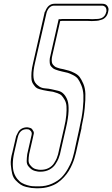

<svg xmlns="http://www.w3.org/2000/svg" viewBox="-20 -814 597 1021"><path d="M310 -703Q309 -703 305.5 -702.5Q302 -702 300 -702Q286 -639 258 -518Q255 -506 255 -496.5Q255 -487 256.5 -480.5Q258 -474 263 -468.5Q268 -463 272 -460Q276 -457 285 -454Q294 -451 299.5 -449.5Q305 -448 317 -446Q337 -441 347.5 -438Q358 -435 376 -426Q394 -417 403.5 -404.5Q413 -392 423 -369Q433 -346 434 -315.5Q435 -285 430.5 -239Q426 -193 413 -136H414V-135L385 -7Q383 -2 382 5Q379 16 375.5 28.5Q372 41 364 59.5Q356 78 346 94.5Q336 111 320 128.5Q304 146 285.5 158.5Q267 171 240.5 179Q214 187 185 187H170Q158 187 147 185.5Q136 184 119 180Q102 176 89.5 167.5Q77 159 63.5 145Q50 131 45 110.5Q40 90 37.5 62Q35 34 46 -4L64 -82Q65 -88 68 -94.5Q71 -101 77 -112Q83 -123 95.5 -130Q108 -137 125 -137Q126 -137 129 -136.5Q132 -136 139.5 -134Q147 -132 150.5 -127.5Q154 -123 158 -115.5Q162 -108 158 -96L155 -82L135 5Q132 25 132 39Q132 53 139.5 62.5Q147 72 154 77.5Q161 83 171 85.5Q181 88 186 88.5Q191 89 195 89H197Q221 89 239 79.5Q257 70 267 54.5Q277 39 281.5 28Q286 17 289 6L290 1L321 -135Q330 -172 332.5 -201.5Q335 -231 333.5 -250Q332 -269 323.5 -283.5Q315 -298 308 -305.5Q301 -313 286 -318.5Q271 -324 262 -326Q253 -328 235 -330Q219 -333 211 -334.5Q203 -336 189.5 -340Q176 -344 170 -350Q164 -356 156.5 -367Q149 -378 147.5 -392.5Q146 -407 147.5 -429Q149 -451 156 -479L218 -751L220 -752Q235 -794 270 -794H305H317H321H331H489H524Q542 -794 550 -783Q558 -772 557 -762L555 -751Q552 -735 543 -724.5Q534 -714 522.5 -710Q511 -706 503.5 -704.5Q496 -703 490 -703H488L468 -702L447 -703ZM313 -713H450L470 -712L490 -713H493Q537 -713 545 -751Q546 -752 546 -753Q546 -754 546 -757.5Q546 -761 545.5 -764.5Q545 -768 543.5 -771.5Q542 -775 539.5 -777.5Q537 -780 532.5 -782Q528 -784 522 -784H268Q242 -784 229 -751L227 -744L166 -479Q157 -441 157.5 -414.5Q158 -388 167 -375Q176 -362 189.5 -353.5Q203 -345 220.5 -344Q238 -343 255.5 -339Q273 -335 290 -331Q307 -327 319.5 -313.5Q332 -300 339 -280Q346 -260 344.5 -223Q343 -186 331 -135L300 1Q300 2 299 6Q296 17 291 29.5Q286 42 274.5 59.5Q263 77 242.5 88Q222 99 195 99H193Q188 99 182.5 98.5Q177 98 166 95Q155 92 147 86Q139 80 130.5 69.5Q122 59 122 43Q122 27 125 5L148 -96Q151 -109 144 -117Q137 -125 131.5 -126Q126 -127 122 -127Q84 -127 74 -82L56 -4Q48 31 48 59Q48 87 54.5 105.5Q61 124 72.5 138Q84 152 96.5 159Q109 166 124.5 170.5Q140 175 150.5 176Q161 177 172 177H187Q225 177 257 162.5Q289 148 307.5 129Q326 110 341 83.5Q356 57 362 39.5Q368 22 372 5L375 -7Q379 -27 388 -67Q397 -107 401 -126L403 -136Q416 -191 420.5 -235.5Q425 -280 423.5 -309Q422 -338 412.5 -360.5Q403 -383 394.5 -394.5Q386 -406 368 -415Q350 -424 339.5 -427Q329 -430 309 -434Q297 -437 291.5 -438.5Q286 -440 276.5 -443.5Q267 -447 262.5 -450.5Q258 -454 252.5 -460Q247 -466 245.5 -473.5Q244 -481 244 -492.5Q244 -504 248 -518L292 -712H302Q302 -712 306 -712.5Q310 -713 313 -713Z"/></svg>

Font: Soda Fountain
Style: OutlineOblique
Weight: 400
Version: Version 1.0